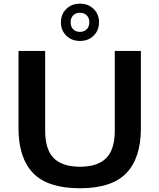

<svg xmlns="http://www.w3.org/2000/svg" viewBox="-20 -1018 870 1048"><path d="M416.5 9.5Q240.5 9.5 160.8 -73.2Q81 -156 81 -318V-740H226.5V-305.5Q226.5 -202 273.2 -155Q320 -108 416.5 -108Q513 -108 559.8 -155Q606.5 -202 606.5 -305.5V-740H749V-318Q749 -156 669.8 -73.2Q590.5 9.5 416.5 9.5ZM416.5 -794.5Q371.5 -794.5 342 -823.2Q312.5 -852 312.5 -896.5Q312.5 -940.5 342 -969.2Q371.5 -998 416.5 -998Q461.5 -998 491 -969.2Q520.5 -940.5 520.5 -896.5Q520.5 -852 491 -823.2Q461.5 -794.5 416.5 -794.5ZM416.5 -844Q439 -844 453.2 -858Q467.5 -872 467.5 -896.5Q467.5 -920.5 453.2 -934.5Q439 -948.5 416.5 -948.5Q394 -948.5 379.8 -934.5Q365.5 -920.5 365.5 -896.5Q365.5 -872 379.8 -858Q394 -844 416.5 -844Z"/></svg>

Font: Encode Sans Exp SmBold
Style: Regular
Weight: 600
Width: 7
Designer: Multiple Designers
Foundry: Impallari Type
Version: Version 3.002; ttfautohint (v1.8.3) -l 8 -r 50 -G 200 -x 14 